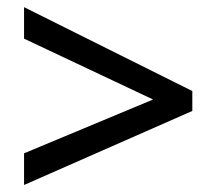

<svg xmlns="http://www.w3.org/2000/svg" viewBox="-20 -633 612 542"><path d="M47.9 -110.8 522.9 -319.8V-376L47.9 -612.8V-523.9L412.1 -352.1L47.9 -200.2Z"/></svg>

Font: Noto Reveo Sans
Style: Regular
Weight: 500
Designer: Monotype Design Team
Foundry: Monotype Imaging Inc.
Version: Version 2.007